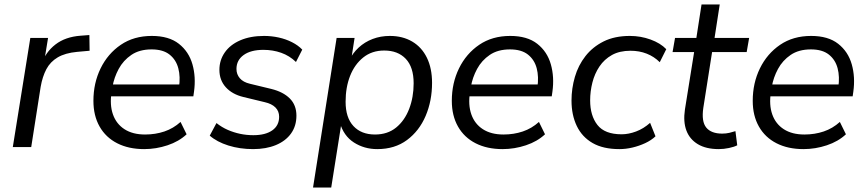

<svg xmlns="http://www.w3.org/2000/svg" viewBox="-20 -655 3860 855"><path d="M37 0 115 -486H194L175 -370H165Q183 -423 227 -457Q271 -491 339 -496L378 -499L379 -429L323 -424Q270 -419 237 -399.5Q204 -380 186.5 -347Q169 -314 161 -268L119 0Z M622 9Q553 9 502 -17Q451 -43 423.5 -91.5Q396 -140 396 -206Q396 -285 428 -350.5Q460 -416 518 -455.5Q576 -495 656 -495Q732 -495 776.5 -460Q821 -425 837 -368.5Q853 -312 844 -247L841 -226H459L467 -279H795L777 -266Q784 -313 774 -351Q764 -389 735 -412Q706 -435 655 -435Q601 -435 565 -410.5Q529 -386 508.5 -348Q488 -310 481 -269L477 -245Q468 -188 483 -145.5Q498 -103 534.5 -79.5Q571 -56 626 -56Q672 -56 712 -69.5Q752 -83 784 -112L811 -57Q777 -25 726 -8Q675 9 622 9Z M1107 9Q1048 9 997 -7Q946 -23 914 -51L944 -107Q968 -88 994.5 -76.5Q1021 -65 1049.5 -59Q1078 -53 1108 -53Q1162 -53 1192.5 -74.5Q1223 -96 1223 -135Q1223 -160 1206.5 -176.5Q1190 -193 1159 -200L1064 -223Q1014 -235 985.5 -266.5Q957 -298 957 -344Q957 -387 981 -421.5Q1005 -456 1050 -475.5Q1095 -495 1156 -495Q1189 -495 1221 -488Q1253 -481 1280.5 -467Q1308 -453 1326 -434L1298 -379Q1269 -407 1232 -420Q1195 -433 1153 -433Q1097 -433 1065 -410Q1033 -387 1033 -348Q1033 -324 1048 -306.5Q1063 -289 1093 -282L1188 -259Q1241 -246 1270.5 -216.5Q1300 -187 1300 -140Q1300 -94 1276 -60.5Q1252 -27 1208.5 -9Q1165 9 1107 9Z M1374 180 1479 -486H1559L1543 -383H1533Q1550 -418 1577 -443Q1604 -468 1639.5 -481.5Q1675 -495 1716 -495Q1773 -495 1815.5 -470Q1858 -445 1881 -398Q1904 -351 1904 -286Q1904 -206 1875.5 -139Q1847 -72 1792.5 -31.5Q1738 9 1660 9Q1602 9 1556 -20.5Q1510 -50 1493 -110H1501L1455 180ZM1650 -56Q1706 -56 1744 -87Q1782 -118 1802 -170Q1822 -222 1822 -284Q1822 -356 1787 -393Q1752 -430 1691 -430Q1636 -430 1597.5 -399Q1559 -368 1539 -317Q1519 -266 1519 -202Q1519 -131 1554 -93.5Q1589 -56 1650 -56Z M2218 9Q2149 9 2098 -17Q2047 -43 2019.5 -91.5Q1992 -140 1992 -206Q1992 -285 2024 -350.5Q2056 -416 2114 -455.5Q2172 -495 2252 -495Q2328 -495 2372.5 -460Q2417 -425 2433 -368.5Q2449 -312 2440 -247L2437 -226H2055L2063 -279H2391L2373 -266Q2380 -313 2370 -351Q2360 -389 2331 -412Q2302 -435 2251 -435Q2197 -435 2161 -410.5Q2125 -386 2104.5 -348Q2084 -310 2077 -269L2073 -245Q2064 -188 2079 -145.5Q2094 -103 2130.5 -79.5Q2167 -56 2222 -56Q2268 -56 2308 -69.5Q2348 -83 2380 -112L2407 -57Q2373 -25 2322 -8Q2271 9 2218 9Z M2738 9Q2666 9 2619 -18Q2572 -45 2548.5 -94Q2525 -143 2525 -207Q2525 -261 2540 -312.5Q2555 -364 2587 -405Q2619 -446 2668 -470.5Q2717 -495 2785 -495Q2833 -495 2877 -479Q2921 -463 2947 -436L2918 -378Q2893 -403 2860 -416Q2827 -429 2788 -429Q2739 -429 2705 -410Q2671 -391 2649.5 -359Q2628 -327 2618 -287.5Q2608 -248 2608 -208Q2608 -140 2640.5 -98.5Q2673 -57 2748 -57Q2779 -57 2812.5 -69.5Q2846 -82 2875 -108L2899 -48Q2880 -30 2853 -17.5Q2826 -5 2796.5 2Q2767 9 2738 9Z M3181 9Q3124 9 3087.5 -13Q3051 -35 3036.5 -74Q3022 -113 3030 -167L3071 -423H2975L2986 -486H3081L3104 -635H3185L3162 -486H3316L3305 -423H3151L3112 -175Q3103 -114 3125 -87Q3147 -60 3196 -60Q3213 -60 3228 -63.5Q3243 -67 3255 -71L3263 -8Q3250 -1 3226.5 4Q3203 9 3181 9Z M3558 9Q3489 9 3438 -17Q3387 -43 3359.5 -91.5Q3332 -140 3332 -206Q3332 -285 3364 -350.5Q3396 -416 3454 -455.5Q3512 -495 3592 -495Q3668 -495 3712.5 -460Q3757 -425 3773 -368.5Q3789 -312 3780 -247L3777 -226H3395L3403 -279H3731L3713 -266Q3720 -313 3710 -351Q3700 -389 3671 -412Q3642 -435 3591 -435Q3537 -435 3501 -410.5Q3465 -386 3444.5 -348Q3424 -310 3417 -269L3413 -245Q3404 -188 3419 -145.5Q3434 -103 3470.5 -79.5Q3507 -56 3562 -56Q3608 -56 3648 -69.5Q3688 -83 3720 -112L3747 -57Q3713 -25 3662 -8Q3611 9 3558 9Z"/></svg>

Font: Nunito Sans 12pt ExtraLight 12pt
Style: Italic
Weight: 400
Italic angle: -9°
Version: Version 3.101;gftools[0.9.27]